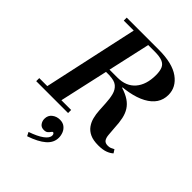

<svg xmlns="http://www.w3.org/2000/svg" viewBox="-300 -885 1329 1329"><g transform="rotate(45 365.0 -220.0)"><path d="M71 0 235 -754H377L209 0ZM-1 0V-30H311V0ZM617 11Q567 11 536 -3.5Q505 -18 487 -43Q469 -68 461 -99Q453 -130 451 -164.5Q449 -199 447 -233Q445 -276 436 -310.5Q427 -345 402.5 -365.5Q378 -386 329 -386L452 -392V-388Q499 -373 528.5 -353Q558 -333 575.5 -305.5Q593 -278 601 -241Q609 -204 611 -155Q614 -120 616 -92.5Q618 -65 628.5 -49.5Q639 -34 666 -34Q680 -34 691.5 -38.5Q703 -43 715 -50L731 -25Q714 -9 686.5 1Q659 11 617 11ZM188 -387V-415H379Q464 -415 510 -468.5Q556 -522 556 -616Q556 -654 546 -678.5Q536 -703 509.5 -714Q483 -725 433 -725H131V-754H445Q578 -754 646 -705Q714 -656 714 -580Q714 -488 620.5 -437.5Q527 -387 352 -387ZM224 314 210 286Q274 264 309 238.5Q344 213 344 187Q344 177 339.5 172Q335 167 331 167Q326 167 320.5 175.5Q315 184 305 193Q295 202 275 202Q249 202 236 184Q223 166 223 144Q223 110 247.5 91Q272 72 304 72Q333 72 351.5 86.5Q370 101 378.5 122.5Q387 144 387 166Q387 215 345.5 251Q304 287 224 314Z"/></g></svg>

Font: Libre Bodoni SemiBold
Style: Italic
Weight: 600
Italic angle: -13°
Version: Version 2.003